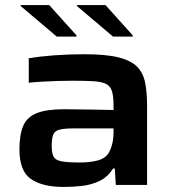

<svg xmlns="http://www.w3.org/2000/svg" viewBox="-20 -733 691 761"><path d="M233 8Q148 8 102.5 -23.5Q57 -55 57 -141Q57 -199 72 -234Q87 -269 125.5 -284.5Q164 -300 234 -300Q248 -300 282 -299.5Q316 -299 356.5 -298.5Q397 -298 430 -297V-316Q430 -351 424 -371Q418 -391 401 -400Q384 -409 351.5 -411Q319 -413 266 -413Q239 -413 205 -412Q171 -411 140.5 -409Q110 -407 94 -405V-502Q142 -510 198 -514Q254 -518 314 -518Q400 -518 450 -505.5Q500 -493 524 -468Q548 -443 555.5 -404Q563 -365 563 -312V0H439L435 -65H428Q407 -31 374 -15.5Q341 0 304 4Q267 8 233 8ZM296 -89Q339 -89 369 -97.5Q399 -106 412 -129Q430 -162 430 -210V-224H270Q234 -224 215.5 -219Q197 -214 191 -199.5Q185 -185 185 -154Q185 -126 192.5 -112Q200 -98 224 -93.5Q248 -89 296 -89ZM506 -588H428L285 -709V-713H398L506 -593ZM283 -588H205L62 -709V-713H175L283 -593Z"/></svg>

Font: Saira Expanded SemiBold
Style: Regular
Weight: 600
Width: 7
Designer: Hector Gatti with collaboration of the Omnibus-Type team
Foundry: Omnibus-Type
Version: Version 1.100; ttfautohint (v1.8.3)